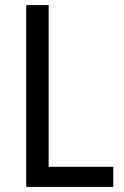

<svg xmlns="http://www.w3.org/2000/svg" viewBox="-20 -734 487 754"><path d="M83 0V-714H171V-79H425V0Z"/></svg>

Font: Noto Sans Display SemiCondensed
Style: Regular
Weight: 400
Width: 4
Version: Version 2.003